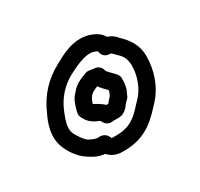

<svg xmlns="http://www.w3.org/2000/svg" viewBox="-86 -825 579 556"><g transform="rotate(-30 203.0 -546.5)"><path d="M234 -549C233 -540 233 -544 228 -532L217 -520C215 -517 215 -517 213 -515H207C199 -523 184 -532 174 -537C181 -558 186 -566 211 -575C216 -567 226 -557 234 -549ZM278 -576C272 -582 261 -593 256 -599C254 -601 254 -601 253 -605C250 -617 239 -624 229 -624C225 -624 211 -628 204 -626C188 -620 164 -613 148 -592L141 -584C132 -573 127 -556 123 -540C121 -534 122 -528 124 -523C126 -519 132 -503 151 -492C160 -486 168 -487 171 -480C176 -468 189 -462 200 -465H203H219C222 -465 228 -466 232 -467C249 -475 254 -486 255 -487L269 -502C272 -505 273 -509 274 -512C274 -513 280 -521 282 -533C283 -540 285 -548 284 -556C284 -557 287 -563 278 -576ZM307 -685C298 -702 278 -711 265 -715C215 -730 167 -700 145 -688C101 -665 66 -628 46 -580C35 -558 17 -514 35 -473C44 -452 60 -428 84 -413C94 -407 108 -396 133 -394C145 -380 162 -374 179 -374H187C265 -374 301 -420 332 -453C359 -483 378 -528 378 -580C378 -620 357 -645 338 -663C332 -670 325 -679 307 -685ZM288 -638C294 -638 295 -636 303 -628C320 -612 326 -604 328 -579C328 -539 312 -506 295 -487C261 -451 243 -424 187 -424H179C171 -424 172 -424 170 -429C165 -441 151 -447 141 -445C134 -444 123 -448 110 -455C100 -462 89 -478 81 -494C73 -513 83 -539 92 -561C107 -598 134 -627 168 -644C193 -657 228 -673 250 -667C265 -662 263 -663 264 -658C266 -646 276 -638 288 -638Z"/></g></svg>

Font: Dictator
Style: Stencil
Weight: 500
Version: Version MIL.1277